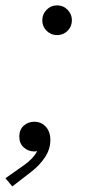

<svg xmlns="http://www.w3.org/2000/svg" viewBox="-51 -542 310 697"><path d="M102.5 -468.3Q102.5 -490.7 118.2 -506.6Q133.8 -522.5 156.2 -522.5Q178.7 -522.5 194.3 -506.6Q210 -490.7 210 -468.3Q210 -445.8 194.3 -430.2Q178.7 -414.6 156.2 -414.6Q133.8 -414.6 118.2 -430.2Q102.5 -445.8 102.5 -468.3ZM-31.2 105 34.7 58.6Q69.8 34.2 84 6.3Q79.1 7.8 73.2 7.8Q51.8 7.8 35.4 -6.6Q19 -21 19 -46.4Q19 -71.3 35.2 -85.7Q51.3 -100.1 73.2 -100.1Q98.6 -100.1 115.2 -82Q131.8 -64 131.8 -33.7Q131.8 0 111.6 30Q91.3 60.1 60.1 83.5L-6.3 134.8Z"/></svg>

Font: Reddit Sans Chocolate Light
Style: Italic
Weight: 300
Italic angle: -11.25°
Designer: Stephen Hutchings
Version: Version 1.013